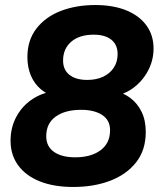

<svg xmlns="http://www.w3.org/2000/svg" viewBox="-20 -734 640 764"><path d="M271 10Q194 10 138 -12.5Q82 -35 52 -76.5Q22 -118 22 -174Q22 -228 46.5 -272Q71 -316 113.5 -342.5Q156 -369 209 -372L205 -347Q170 -356 143.5 -378Q117 -400 103 -433Q89 -466 89 -507Q89 -574 125 -620.5Q161 -667 222 -690.5Q283 -714 359 -714Q430 -714 482 -693Q534 -672 562.5 -633Q591 -594 591 -541Q591 -494 569 -452.5Q547 -411 509.5 -383.5Q472 -356 425 -351L428 -374Q468 -367 497.5 -345Q527 -323 543.5 -289Q560 -255 560 -209Q560 -137 522 -88.5Q484 -40 419 -15Q354 10 271 10ZM279 -108Q342 -108 380 -136Q418 -164 418 -216Q418 -256 386.5 -276.5Q355 -297 303 -297Q239 -297 201.5 -270Q164 -243 164 -192Q164 -151 195 -129.5Q226 -108 279 -108ZM327 -416Q364 -416 391 -429Q418 -442 433 -465Q448 -488 448 -519Q448 -556 423 -576Q398 -596 353 -596Q296 -596 263.5 -568Q231 -540 231 -493Q231 -456 256.5 -436Q282 -416 327 -416Z"/></svg>

Font: Nunito Sans 12pt ExtraBold
Style: Italic
Weight: 800
Italic angle: -9°
Designer: Vernon Adams
Foundry: Vernon Adams
Version: Version 3.101;gftools[0.9.27]